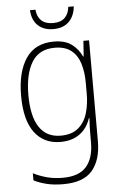

<svg xmlns="http://www.w3.org/2000/svg" viewBox="-63 -764 656 1048"><g transform="rotate(-5 265.5 -240.0)"><path d="M256 -539Q318 -539 354 -512Q390 -485 409 -444H412L418 -529H449V24Q449 126 400.5 183.5Q352 241 241 241Q190 241 151 231.5Q112 222 80 206V167Q113 184 153 195Q193 206 241 206Q330 206 370.5 159.5Q411 113 411 27V-12Q411 -36 411.5 -58Q412 -80 414 -106H411Q393 -51 351 -20.5Q309 10 246 10Q155 10 104 -58Q53 -126 53 -260Q53 -390 103.5 -464.5Q154 -539 256 -539ZM258 -505Q172 -505 132.5 -439.5Q93 -374 93 -260Q93 -143 133 -83.5Q173 -24 250 -24Q312 -24 347.5 -55Q383 -86 397 -135Q411 -184 411 -239V-299Q411 -359 396.5 -405.5Q382 -452 348.5 -478.5Q315 -505 258 -505ZM382 -721Q377 -668 346 -637.5Q315 -607 261 -607Q208 -607 176.5 -636.5Q145 -666 142 -721H172Q175 -683 197.5 -661.5Q220 -640 262 -640Q304 -640 326 -661.5Q348 -683 352 -721Z"/></g></svg>

Font: Noto Sans Khmer SemiCondensed ExtraLight
Style: Regular
Weight: 200
Width: 4
Designer: Danh Hong and the Monotype Design Team
Foundry: Monotype Imaging Inc.
Version: Version 2.004; ttfautohint (v1.8.4.7-5d5b)